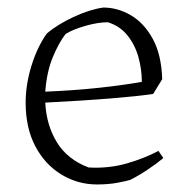

<svg xmlns="http://www.w3.org/2000/svg" viewBox="-20 -480 491 509"><path d="M237 9Q186 9 142.5 -17.5Q99 -44 73.5 -92.5Q48 -141 48 -208Q48 -256 63.5 -306Q79 -356 104 -391Q132 -415 175 -435Q218 -455 254 -460Q292 -460 327 -439.5Q362 -419 385 -377Q408 -335 410 -270L386 -231Q347 -225 273 -219Q199 -213 100 -208Q103 -148 131 -102.5Q159 -57 215 -36Q269 -33 317 -47Q365 -61 400 -80L413 -61Q395 -46 371 -30Q347 -14 325 -3Q315 0 291.5 4.5Q268 9 237 9ZM100 -237Q174 -240 240 -247Q306 -254 356 -263Q356 -296 347 -328.5Q338 -361 318 -386Q298 -411 266 -421Q240 -421 206.5 -411.5Q173 -402 154 -390Q136 -367 120 -328.5Q104 -290 100 -237Z"/></svg>

Font: Labrada Light
Style: Regular
Weight: 300
Designer: Mercedes Jáuregui
Foundry: Omnibus-Type Team
Version: Version 1.000; ttfautohint (v1.8.4.7-5d5b)